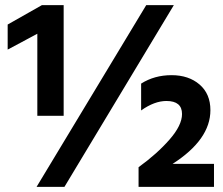

<svg xmlns="http://www.w3.org/2000/svg" viewBox="-20 -731 873 751"><path d="M817 0H522V-77Q594 -129 643 -185Q692 -241 692 -285Q692 -336 631 -336Q584 -336 532 -299V-404Q584 -437 651 -437Q718 -437 760.5 -400.5Q803 -364 803 -300Q803 -185 655 -90H817ZM229 -278H126V-599L10 -537V-635L144 -711H229ZM232 0H123L552 -711H660Z"/></svg>

Font: Hind Kochi
Style: Bold
Weight: 700
Designer: Dhruvi Tolia
Foundry: Indian Type Foundry
Version: Version 0.702;PS 1.0;hotconv 1.0.81;makeotf.lib2.5.63406